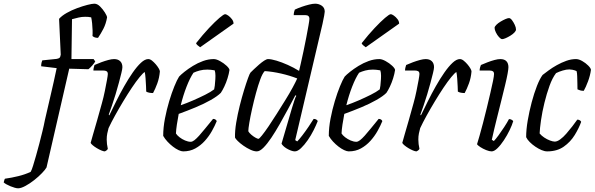

<svg xmlns="http://www.w3.org/2000/svg" viewBox="-173 -820 3221 1040"><path d="M-75 200Q-82 200 -93 197Q-104 194 -116 189Q-128 184 -138 178.5Q-148 173 -153 168Q-151 161 -149.5 155.5Q-148 150 -146 148Q-110 143 -73.5 134Q-37 125 -7 111Q-1 101 6 78Q13 55 22 24Q31 -7 40 -42Q49 -77 57 -109.5Q65 -142 70 -169Q85 -235 101.5 -305Q118 -375 134 -451L50 -461Q50 -472 52 -480.5Q54 -489 56 -493L134 -501Q145 -503 149.5 -507Q154 -511 156 -524L147 -718Q162 -735 188.5 -750Q215 -765 245 -776Q275 -787 300.5 -793.5Q326 -800 338 -800Q354 -800 369 -785Q384 -770 395 -752.5Q406 -735 407 -726Q401 -691 387 -664Q373 -637 358 -615Q346 -615 339 -618Q332 -621 328 -625Q329 -637 328.5 -655.5Q328 -674 326 -693.5Q324 -713 321 -726Q313 -728 304.5 -728.5Q296 -729 288 -729Q269 -729 252.5 -725Q236 -721 217 -716L214 -500H334L343 -487Q337 -477 326.5 -465Q316 -453 306 -445L202 -448L79 87Q73 98 55 117Q37 136 13 155Q-11 174 -35 187Q-59 200 -75 200Z M395 0Q388 0 376 -5Q364 -10 351.5 -17.5Q339 -25 329.5 -33Q320 -41 318 -46Q322 -60 331 -92Q340 -124 353 -168Q366 -212 379 -261Q388 -293 395 -327.5Q402 -362 406.5 -387Q411 -412 411 -419Q411 -430 404.5 -434Q398 -438 386 -438H333Q333 -446 335 -454Q337 -462 339 -468Q357 -476 376 -483Q395 -490 413.5 -495Q432 -500 445 -500Q466 -500 478 -488.5Q490 -477 490 -456Q490 -447 484.5 -424.5Q479 -402 471 -372Q463 -342 453 -309Q443 -276 433 -247Q423 -218 416 -199L419 -195Q436 -230 456.5 -271.5Q477 -313 500 -353.5Q523 -394 546 -427Q569 -460 590.5 -480Q612 -500 630 -500Q640 -500 650.5 -491.5Q661 -483 670.5 -472Q680 -461 686.5 -450Q693 -439 693 -433Q690 -398 679 -368Q668 -338 656 -316Q645 -316 635 -318Q625 -320 619 -324Q619 -333 618 -353Q617 -373 615.5 -395Q614 -417 611 -430Q602 -425 583 -402Q564 -379 541 -344.5Q518 -310 494.5 -271Q471 -232 450 -194Q429 -156 415 -126Q411 -112 408 -97Q405 -82 405 -64Q405 -52 406.5 -39.5Q408 -27 411 -14Q410 -11 406.5 -7.5Q403 -4 395 0Z M819 0Q809 0 794 -7Q779 -14 763.5 -26Q748 -38 734 -53Q720 -68 711 -84Q711 -129 720.5 -178Q730 -227 743.5 -272Q757 -317 771.5 -352.5Q786 -388 797 -405Q806 -415 826 -431Q846 -447 872 -463Q898 -479 927 -489.5Q956 -500 985 -500Q999 -500 1019 -489Q1039 -478 1054 -464Q1069 -450 1070 -441Q1067 -420 1059.5 -396Q1052 -372 1042 -351Q1032 -330 1023 -317Q1005 -299 969 -278.5Q933 -258 887.5 -239Q842 -220 795 -203Q789 -172 785 -145Q781 -118 780 -97Q786 -87 799.5 -76.5Q813 -66 829.5 -59Q846 -52 860 -52Q869 -52 880 -60.5Q891 -69 905.5 -85Q920 -101 938.5 -124Q957 -147 981 -176Q989 -176 994 -172.5Q999 -169 1001 -164Q991 -139 975 -110.5Q959 -82 936.5 -57Q914 -32 885 -16Q856 0 819 0ZM806 -250Q838 -261 872.5 -276Q907 -291 938 -306.5Q969 -322 987 -336Q989 -345 990.5 -356Q992 -367 992 -374Q994 -392 994 -409.5Q994 -427 990 -439Q979 -441 968.5 -442Q958 -443 950 -443Q927 -443 908.5 -438Q890 -433 875 -426Q856 -398 837.5 -350.5Q819 -303 806 -250ZM911 -564Q905 -568 897.5 -574.5Q890 -581 889 -586Q926 -633 959 -668Q992 -703 1015.5 -723Q1039 -743 1046 -743Q1053 -743 1063.5 -735.5Q1074 -728 1083 -716.5Q1092 -705 1092 -692Z M1218 0Q1203 0 1183.5 -9Q1164 -18 1145.5 -31Q1127 -44 1114.5 -56.5Q1102 -69 1100 -75Q1099 -111 1106.5 -156Q1114 -201 1125.5 -247Q1137 -293 1149 -332Q1161 -371 1170.5 -397Q1180 -423 1184 -427Q1190 -433 1202.5 -445Q1215 -457 1230 -470Q1245 -483 1258 -491.5Q1271 -500 1279 -500Q1296 -500 1324.5 -491.5Q1353 -483 1385.5 -468.5Q1418 -454 1447 -436Q1450 -448 1456.5 -477Q1463 -506 1471 -543Q1479 -580 1486 -617Q1493 -654 1498 -682Q1503 -710 1503 -719Q1503 -728 1497.5 -733Q1492 -738 1481 -738H1418Q1418 -746 1420 -755Q1422 -764 1424 -768Q1441 -776 1461 -783Q1481 -790 1501 -795Q1521 -800 1534 -800Q1554 -800 1570 -789Q1586 -778 1586 -757Q1586 -754 1583 -735.5Q1580 -717 1574 -691L1426 -61L1437 -54Q1448 -65 1464.5 -86.5Q1481 -108 1498 -133Q1515 -158 1526 -176Q1535 -176 1541 -172Q1547 -168 1548 -164Q1540 -143 1526 -115Q1512 -87 1494 -61Q1476 -35 1457.5 -17.5Q1439 0 1424 0Q1415 0 1403 -4.5Q1391 -9 1380 -15.5Q1369 -22 1361.5 -29.5Q1354 -37 1352 -42L1408 -233Q1415 -256 1421.5 -276Q1428 -296 1432 -301L1427 -304Q1409 -270 1387 -229Q1365 -188 1342 -147.5Q1319 -107 1296.5 -73.5Q1274 -40 1254 -20Q1234 0 1218 0ZM1227 -68Q1231 -68 1246 -86.5Q1261 -105 1282 -136Q1303 -167 1326 -203.5Q1349 -240 1372 -277Q1395 -314 1412 -345.5Q1429 -377 1437 -395Q1396 -411 1350 -421.5Q1304 -432 1261 -435Q1249 -423 1237 -390.5Q1225 -358 1213.5 -315.5Q1202 -273 1192.5 -230.5Q1183 -188 1177.5 -155Q1172 -122 1172 -109Q1177 -100 1188 -90.5Q1199 -81 1210.5 -74.5Q1222 -68 1227 -68Z M1716 0Q1706 0 1691 -7Q1676 -14 1660.5 -26Q1645 -38 1631 -53Q1617 -68 1608 -84Q1608 -129 1617.5 -178Q1627 -227 1640.5 -272Q1654 -317 1668.5 -352.5Q1683 -388 1694 -405Q1703 -415 1723 -431Q1743 -447 1769 -463Q1795 -479 1824 -489.5Q1853 -500 1882 -500Q1896 -500 1916 -489Q1936 -478 1951 -464Q1966 -450 1967 -441Q1964 -420 1956.5 -396Q1949 -372 1939 -351Q1929 -330 1920 -317Q1902 -299 1866 -278.5Q1830 -258 1784.5 -239Q1739 -220 1692 -203Q1686 -172 1682 -145Q1678 -118 1677 -97Q1683 -87 1696.5 -76.5Q1710 -66 1726.5 -59Q1743 -52 1757 -52Q1766 -52 1777 -60.5Q1788 -69 1802.5 -85Q1817 -101 1835.5 -124Q1854 -147 1878 -176Q1886 -176 1891 -172.5Q1896 -169 1898 -164Q1888 -139 1872 -110.5Q1856 -82 1833.5 -57Q1811 -32 1782 -16Q1753 0 1716 0ZM1703 -250Q1735 -261 1769.5 -276Q1804 -291 1835 -306.5Q1866 -322 1884 -336Q1886 -345 1887.5 -356Q1889 -367 1889 -374Q1891 -392 1891 -409.5Q1891 -427 1887 -439Q1876 -441 1865.5 -442Q1855 -443 1847 -443Q1824 -443 1805.5 -438Q1787 -433 1772 -426Q1753 -398 1734.5 -350.5Q1716 -303 1703 -250ZM1808 -564Q1802 -568 1794.5 -574.5Q1787 -581 1786 -586Q1823 -633 1856 -668Q1889 -703 1912.5 -723Q1936 -743 1943 -743Q1950 -743 1960.5 -735.5Q1971 -728 1980 -716.5Q1989 -705 1989 -692Z M2083 0Q2076 0 2064 -5Q2052 -10 2039.5 -17.5Q2027 -25 2017.5 -33Q2008 -41 2006 -46Q2010 -60 2019 -92Q2028 -124 2041 -168Q2054 -212 2067 -261Q2076 -293 2083 -327.5Q2090 -362 2094.5 -387Q2099 -412 2099 -419Q2099 -430 2092.5 -434Q2086 -438 2074 -438H2021Q2021 -446 2023 -454Q2025 -462 2027 -468Q2045 -476 2064 -483Q2083 -490 2101.5 -495Q2120 -500 2133 -500Q2154 -500 2166 -488.5Q2178 -477 2178 -456Q2178 -447 2172.5 -424.5Q2167 -402 2159 -372Q2151 -342 2141 -309Q2131 -276 2121 -247Q2111 -218 2104 -199L2107 -195Q2124 -230 2144.5 -271.5Q2165 -313 2188 -353.5Q2211 -394 2234 -427Q2257 -460 2278.5 -480Q2300 -500 2318 -500Q2328 -500 2338.5 -491.5Q2349 -483 2358.5 -472Q2368 -461 2374.5 -450Q2381 -439 2381 -433Q2378 -398 2367 -368Q2356 -338 2344 -316Q2333 -316 2323 -318Q2313 -320 2307 -324Q2307 -333 2306 -353Q2305 -373 2303.5 -395Q2302 -417 2299 -430Q2290 -425 2271 -402Q2252 -379 2229 -344.5Q2206 -310 2182.5 -271Q2159 -232 2138 -194Q2117 -156 2103 -126Q2099 -112 2096 -97Q2093 -82 2093 -64Q2093 -52 2094.5 -39.5Q2096 -27 2099 -14Q2098 -11 2094.5 -7.5Q2091 -4 2083 0Z M2490 0Q2478 0 2460.5 -7Q2443 -14 2428.5 -23.5Q2414 -33 2411 -39Q2416 -54 2424.5 -84.5Q2433 -115 2443.5 -154.5Q2454 -194 2464 -236Q2474 -278 2483 -316Q2492 -354 2497.5 -381.5Q2503 -409 2503 -419Q2503 -430 2496.5 -434Q2490 -438 2478 -438H2425Q2425 -446 2427.5 -455Q2430 -464 2432 -468Q2448 -475 2467.5 -482.5Q2487 -490 2505.5 -495Q2524 -500 2537 -500Q2559 -500 2570 -488.5Q2581 -477 2581 -456Q2581 -446 2576.5 -421Q2572 -396 2563 -359Q2554 -322 2542.5 -275.5Q2531 -229 2517.5 -175.5Q2504 -122 2491 -63L2502 -56Q2512 -66 2527 -86.5Q2542 -107 2558 -131.5Q2574 -156 2584 -175Q2592 -175 2598 -171.5Q2604 -168 2607 -164Q2601 -143 2587.5 -115Q2574 -87 2556.5 -60.5Q2539 -34 2521.5 -17Q2504 0 2490 0ZM2547 -608Q2540 -608 2530 -619Q2520 -630 2513 -644.5Q2506 -659 2506 -669Q2506 -676 2515.5 -685.5Q2525 -695 2538.5 -703Q2552 -711 2564.5 -716.5Q2577 -722 2584 -722Q2592 -722 2600.5 -710.5Q2609 -699 2615.5 -685Q2622 -671 2622 -660Q2622 -653 2613.5 -644Q2605 -635 2592 -627Q2579 -619 2566.5 -613.5Q2554 -608 2547 -608Z M2791 0Q2777 0 2760.5 -7Q2744 -14 2727 -25.5Q2710 -37 2696.5 -50.5Q2683 -64 2677 -77Q2677 -118 2685.5 -167.5Q2694 -217 2707 -266Q2720 -315 2735.5 -354.5Q2751 -394 2766 -414Q2779 -424 2798.5 -438.5Q2818 -453 2843 -467Q2868 -481 2894.5 -490.5Q2921 -500 2947 -500Q2962 -500 2980.5 -489.5Q2999 -479 3013 -465Q3027 -451 3028 -442Q3024 -411 3012 -379Q3000 -347 2989 -328Q2978 -328 2969.5 -330.5Q2961 -333 2955 -336Q2955 -348 2954.5 -368Q2954 -388 2953.5 -407Q2953 -426 2950 -435Q2939 -440 2928.5 -442Q2918 -444 2911 -444Q2895 -444 2875 -438Q2855 -432 2839 -424Q2819 -398 2803.5 -355Q2788 -312 2776 -263Q2764 -214 2757.5 -169Q2751 -124 2750 -97Q2760 -85 2775 -75Q2790 -65 2806 -59Q2822 -53 2832 -53Q2845 -53 2861.5 -65Q2878 -77 2894.5 -96Q2911 -115 2927 -135.5Q2943 -156 2954 -172Q2962 -172 2967.5 -168.5Q2973 -165 2975 -160Q2963 -126 2940 -88.5Q2917 -51 2880.5 -25.5Q2844 0 2791 0Z"/></svg>

Font: Texturina Medium 12pt ExtraLight
Style: Italic
Weight: 250
Italic angle: -11°
Version: Version 1.002